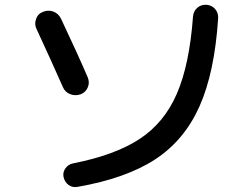

<svg xmlns="http://www.w3.org/2000/svg" viewBox="-20 -760 1040 798"><path d="M837.9 -740.2Q860.4 -738.3 874 -722.7Q887.7 -707 886.7 -684.6Q872.1 -459 809.1 -317.9Q746.1 -176.8 625 -97.7Q503.9 -18.6 302.7 16.6Q281.2 20.5 265.1 8.8Q249 -2.9 244.1 -24.4Q240.2 -43.9 252 -60.5Q263.7 -77.1 284.2 -81.1Q458 -115.2 560.5 -182.6Q663.1 -250 715.3 -371.1Q767.6 -492.2 782.2 -691.4Q784.2 -713.9 799.8 -727.5Q815.4 -741.2 837.9 -740.2ZM241.2 -398.4Q199.2 -494.1 131.8 -639.6Q122.1 -659.2 129.9 -681.2Q137.7 -703.1 159.2 -710.9Q180.7 -719.7 201.7 -711.9Q222.7 -704.1 233.4 -682.6Q302.7 -536.1 344.7 -438.5Q353.5 -417 344.7 -396.5Q335.9 -376 315.4 -368.2Q293 -360.4 271.5 -368.7Q250 -377 241.2 -398.4Z"/></svg>

Font: Rounded Mgen+ 1m medium
Style: Regular
Weight: 500
Designer: [Source Han Sans]
Ryoko NISHIZUKA  (kana & ideographs); Paul D. Hunt (Latin, Greek & Cyrillic); Wenlong ZHANG  (bopomofo
Version: Version 1.059.20150602